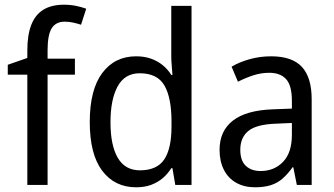

<svg xmlns="http://www.w3.org/2000/svg" viewBox="-20 -785 1418 815"><path d="M298 -468H182V0H96V-468H13V-510L96 -539V-570Q96 -637 113 -680Q130 -723 164.5 -744Q199 -765 251 -765Q279 -765 303 -760Q327 -755 346 -748L324 -680Q309 -685 291 -689Q273 -693 255 -693Q217 -693 199.5 -665Q182 -637 182 -572V-536H298Z M558 10Q467 10 414 -60Q361 -130 361 -267Q361 -404 414 -475Q467 -546 558 -546Q593 -546 621 -536Q649 -526 670.5 -508.5Q692 -491 707 -467H712Q711 -484 709 -506.5Q707 -529 707 -545V-760H793V0H724L712 -71H707Q692 -47 671 -29Q650 -11 622 -0.5Q594 10 558 10ZM574 -62Q646 -62 677 -108Q708 -154 708 -248V-269Q708 -370 678 -422Q648 -474 573 -474Q510 -474 479.5 -418.5Q449 -363 449 -266Q449 -168 480 -115Q511 -62 574 -62Z M1131 -546Q1220 -546 1261.5 -501Q1303 -456 1303 -364V0H1240L1225 -75H1222Q1202 -47 1180 -27.5Q1158 -8 1129.5 1Q1101 10 1063 10Q1017 10 983 -9Q949 -28 930.5 -64Q912 -100 912 -149Q912 -229 968.5 -273Q1025 -317 1139 -321L1219 -324V-357Q1219 -422 1194.5 -449Q1170 -476 1123 -476Q1088 -476 1054.5 -465Q1021 -454 990 -438L963 -502Q997 -522 1040.5 -534Q1084 -546 1131 -546ZM1151 -260Q1068 -257 1034 -229Q1000 -201 1000 -149Q1000 -103 1023.5 -81Q1047 -59 1086 -59Q1144 -59 1181.5 -98Q1219 -137 1219 -213V-263Z"/></svg>

Font: Noto Sans Hebrew SemiCondensed
Style: Regular
Weight: 400
Width: 4
Designer: Monotype Design Team
Foundry: Monotype Imaging Inc.
Version: Version 2.003